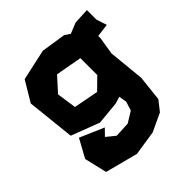

<svg xmlns="http://www.w3.org/2000/svg" viewBox="-186 -631 933 933"><g transform="rotate(-45 281.0 -164.0)"><path d="M221.7 -373 357.4 -348.6V-232.4L298.8 -174.8L170.9 -199.2L156.2 -300.8ZM495.1 -347.7V-363.3L562.5 -372.1L544.9 -425.8V-491.2L463.9 -487.3L408.2 -464.8L380.9 -483.4L253.9 -502.9L93.8 -467.8L31.2 -363.3L57.6 -115.2L203.1 -59.6L324.2 -71.3L358.4 -82L365.2 -41L350.6 4.9L294.9 39.1L215.8 43L170.9 6.8L203.1 -26.4L79.1 -80.1L27.3 14.6L54.7 130.9L222.7 174.8L350.6 155.3L444.3 111.3L484.4 60.5L499 -71.3L480.5 -257.8Z"/></g></svg>

Font: MaokenAssortedSans-TC
Style: Regular
Weight: 500
Version: Version 0.83